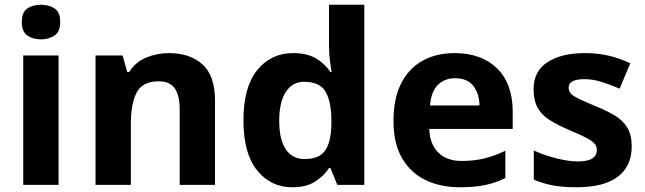

<svg xmlns="http://www.w3.org/2000/svg" viewBox="-20 -780 2723 810"><path d="M153 -760Q186 -760 210 -744.5Q234 -729 234 -687Q234 -646 210 -630Q186 -614 153 -614Q119 -614 95.5 -630Q72 -646 72 -687Q72 -729 95.5 -744.5Q119 -760 153 -760ZM227 -546V0H78V-546Z M693 -556Q781 -556 834 -508.5Q887 -461 887 -356V0H738V-319Q738 -378 717 -407.5Q696 -437 650 -437Q582 -437 557 -390.5Q532 -344 532 -257V0H383V-546H497L517 -476H525Q551 -518 596.5 -537Q642 -556 693 -556Z M1213 10Q1122 10 1064.5 -61.5Q1007 -133 1007 -272Q1007 -412 1065 -484Q1123 -556 1217 -556Q1276 -556 1314 -533Q1352 -510 1374 -476H1379Q1376 -492 1372 -522.5Q1368 -553 1368 -585V-760H1517V0H1403L1374 -71H1368Q1346 -37 1309 -13.5Q1272 10 1213 10ZM1265 -109Q1327 -109 1352 -145.5Q1377 -182 1378 -255V-271Q1378 -351 1353.5 -393Q1329 -435 1263 -435Q1214 -435 1186 -392.5Q1158 -350 1158 -270Q1158 -190 1186 -149.5Q1214 -109 1265 -109Z M1898 -556Q2011 -556 2077 -491.5Q2143 -427 2143 -308V-236H1791Q1793 -173 1828.5 -137Q1864 -101 1927 -101Q1980 -101 2023 -111.5Q2066 -122 2112 -144V-29Q2072 -9 2027.5 0.5Q1983 10 1920 10Q1838 10 1775 -20.5Q1712 -51 1676 -113Q1640 -175 1640 -269Q1640 -365 1672.5 -428.5Q1705 -492 1763 -524Q1821 -556 1898 -556ZM1899 -450Q1856 -450 1827.5 -422Q1799 -394 1794 -335H2003Q2002 -385 1977 -417.5Q1952 -450 1899 -450Z M2645 -162Q2645 -79 2586.5 -34.5Q2528 10 2412 10Q2355 10 2314 2.5Q2273 -5 2232 -22V-145Q2276 -125 2327 -112Q2378 -99 2417 -99Q2461 -99 2479.5 -112Q2498 -125 2498 -146Q2498 -160 2490.5 -171Q2483 -182 2458 -196Q2433 -210 2380 -232Q2329 -254 2296 -275.5Q2263 -297 2247 -327.5Q2231 -358 2231 -404Q2231 -480 2290 -518Q2349 -556 2447 -556Q2498 -556 2544 -546Q2590 -536 2639 -513L2594 -406Q2554 -423 2518 -434.5Q2482 -446 2445 -446Q2379 -446 2379 -410Q2379 -397 2387.5 -386.5Q2396 -376 2420.5 -364Q2445 -352 2493 -332Q2540 -313 2574 -292.5Q2608 -272 2626.5 -241.5Q2645 -211 2645 -162Z"/></svg>

Font: Noto Sans Balinese
Style: Bold
Weight: 700
Designer: Aditya Bayu, David Williams
Foundry: David Williams
Version: Version 2.005; ttfautohint (v1.8.4.7-5d5b)